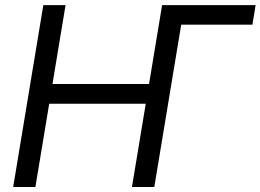

<svg xmlns="http://www.w3.org/2000/svg" viewBox="-20 -748 1042 768"><path d="M1002.4 -727.5 989.7 -649.4H680.2L630.4 -727.5ZM32.7 0 153.3 -727.5H242.2L189.9 -412.1H576.2L628.4 -727.5H717.8L597.2 0H507.8L563 -333H176.8L121.6 0Z"/></svg>

Font: Inter 28pt
Style: Italic
Weight: 400
Italic angle: -9.3988°
Designer: Rasmus Andersson
Foundry: rsms
Version: Version 4.001;git-66647c0bb